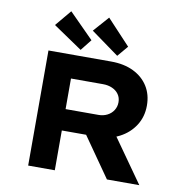

<svg xmlns="http://www.w3.org/2000/svg" viewBox="-99 -1054 1128 1150"><g transform="rotate(10 465.0 -478.5)"><path d="M148 0V-700H529Q608 -700 665.5 -672Q723 -644 754.5 -594Q786 -544 786 -477Q786 -409 752 -356Q718 -303 659.5 -272.5Q601 -242 529 -242H310V0ZM627 0 406 -316 583 -341 824 0ZM310 -372H511Q539 -372 563 -384Q587 -396 601 -418Q615 -440 615 -467Q615 -495 600.5 -515.5Q586 -536 561 -547Q536 -558 505 -558H310ZM559 -740 389 -863 472 -957 614 -805ZM337 -737 160 -857 242 -955 391 -805Z"/></g></svg>

Font: Lexend Peta
Style: Bold
Weight: 700
Designer: Bonnie Shaver-Troup, Thomas Jockin
Foundry: Lexend
Version: Version 1.007